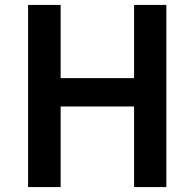

<svg xmlns="http://www.w3.org/2000/svg" viewBox="-20 -759 789 779"><path d="M94 0V-739H226V-442H524V-739H655V0H524V-327H226V0Z"/></svg>

Font: Noto Sans SC Thin SemiBold
Style: Regular
Weight: 600
Version: Version 2.004-H2;hotconv 1.0.118;makeotfexe 2.5.65603